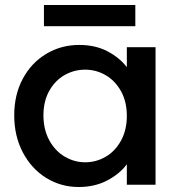

<svg xmlns="http://www.w3.org/2000/svg" viewBox="-20 -740 718 769"><path d="M297 -560Q362 -560 410.5 -534.5Q459 -509 488 -471V-551H603V0H488V-82Q459 -43 409 -17Q359 9 295 9Q224 9 165 -27.5Q106 -64 71.5 -129.5Q37 -195 37 -278Q37 -361 71.5 -425Q106 -489 165.5 -524.5Q225 -560 297 -560ZM321 -461Q277 -461 239 -439.5Q201 -418 177.5 -376.5Q154 -335 154 -278Q154 -221 177.5 -178Q201 -135 239.5 -112.5Q278 -90 321 -90Q365 -90 403 -112Q441 -134 464.5 -176.5Q488 -219 488 -276Q488 -333 464.5 -375Q441 -417 403 -439Q365 -461 321 -461ZM522 -720V-635H156V-720Z"/></svg>

Font: Poppins-tnum Medium
Style: Regular
Weight: 500
Designer: Ninad Kale (Devanagari), Jonny Pinhorn (Latin)
Foundry: Indian Type Foundry
Version: Version 4.004